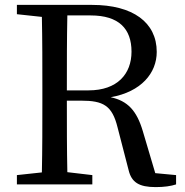

<svg xmlns="http://www.w3.org/2000/svg" viewBox="-20 -753 754 784"><path d="M253 -384C253 -497 253 -593 255 -690H350C465 -690 517 -636 517 -542C517 -451 459 -384 342 -384ZM614 -46 563 -218C538 -302 501 -341 432 -356C557 -378 620 -455 620 -541C620 -662 522 -733 356 -733H49V-695L151 -684C153 -588 153 -491 153 -393V-339C153 -241 153 -145 151 -49L49 -38V0H357V-38L255 -50C253 -144 253 -240 253 -342H311C402 -342 438 -322 460 -233L505 -59C517 -8 548 11 616 11C650 11 678 7 699 0V-38Z"/></svg>

Font: Noto Serif SC Medium
Style: Regular
Weight: 500
Designer: Ryoko NISHIZUKA 西塚涼子 (kana & ideographs); Frank Grießhammer (Latin, Greek & Cyrillic); Wenlong ZHANG 张文龙 (bopomofo); San
Foundry: Adobe Systems Incorporated
Version: Version 1.001;PS 1.001;hotconv 16.6.54;makeotf.lib2.5.65590